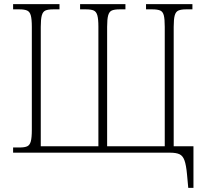

<svg xmlns="http://www.w3.org/2000/svg" viewBox="-20 -734 988 923"><path d="M885 169 879 104Q875 60 867 37.5Q859 15 843 7.5Q827 0 798 0H43V-25H74Q98 -25 110.5 -30.5Q123 -36 128 -54Q133 -72 133 -109V-605Q133 -642 128 -660Q123 -678 110 -683.5Q97 -689 74 -689H43V-714H266V-689H235Q211 -689 198.5 -683.5Q186 -678 181 -660Q176 -642 176 -605V-31H453V-606Q453 -642 448 -660Q443 -678 430.5 -683.5Q418 -689 394 -689H365V-714H583V-689H554Q530 -689 517.5 -683.5Q505 -678 500 -660Q495 -642 495 -605V-31H772V-605Q772 -642 767.5 -660Q763 -678 750 -683.5Q737 -689 713 -689H682V-714H905V-689H874Q851 -689 838 -683.5Q825 -678 820 -660Q815 -642 815 -605V-31H910V169Z"/></svg>

Font: Noto Serif SemiCondensed ExtraLight
Style: Regular
Weight: 200
Width: 4
Designer: Monotype Design Team
Foundry: Monotype Imaging Inc.
Version: Version 2.014